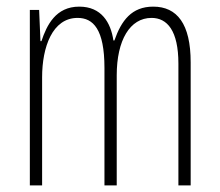

<svg xmlns="http://www.w3.org/2000/svg" viewBox="-20 -625 663 579"><path d="M442 -605C377 -605 346 -563 325 -503H322C314 -557 286 -605 219 -605C148 -605 121 -549 105 -501H102L98 -595H70V-66H107V-392C107 -483 138 -571 214 -571C261 -571 295 -537 295 -420V-66H332V-398C332 -504 372 -571 437 -571C484 -571 518 -533 518 -433V-66H555V-437C555 -553 514 -605 442 -605Z"/></svg>

Font: Noto Sans Malayalam UI ExtraCondensed ExtraLight
Style: Regular
Weight: 200
Width: 2
Designer: Jelle Bosma - Monotype Design Team
Foundry: Monotype Imaging Inc.
Version: Version 2.104